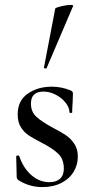

<svg xmlns="http://www.w3.org/2000/svg" viewBox="-20 -751 377 782"><path d="M193 -232Q228 -214 248 -200.5Q268 -187 282.5 -165.5Q297 -144 297 -113Q297 -80 280 -51.5Q263 -23 230 -6Q197 11 152 11Q99 11 54 -18Q48 -24 48 -30L46 -115Q46 -117 51.5 -117.5Q57 -118 58 -116Q75 -66 108 -37.5Q141 -9 181 -9Q209 -9 224.5 -23Q240 -37 240 -64Q240 -103 217 -125Q194 -147 151 -169Q118 -186 98.5 -198.5Q79 -211 65.5 -232Q52 -253 52 -285Q52 -341 93 -369.5Q134 -398 191 -398Q230 -398 267 -383Q277 -379 277 -371L276 -337Q274 -311 274 -293Q274 -291 268.5 -291Q263 -291 263 -293Q263 -313 247 -333Q231 -353 206.5 -365.5Q182 -378 157 -378Q106 -378 106 -329Q106 -296 127.5 -276Q149 -256 193 -232ZM166 -472Q163 -472 160.5 -473.5Q158 -475 159 -476L205 -716Q206 -720 229.5 -725.5Q253 -731 268 -731Q279 -731 278 -727L170 -474Q170 -472 166 -472Z"/></svg>

Font: Cormorant Infant Medium
Style: Regular
Weight: 500
Designer: Christian Thalmann (Catharsis Fonts)
Version: Version 3.000